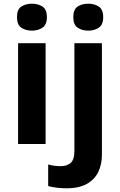

<svg xmlns="http://www.w3.org/2000/svg" viewBox="-20 -780 650 1040"><path d="M153 -760Q186 -760 210 -744.5Q234 -729 234 -687Q234 -646 210 -630Q186 -614 153 -614Q119 -614 95.5 -630Q72 -646 72 -687Q72 -729 95.5 -744.5Q119 -760 153 -760ZM227 -546V0H78V-546ZM377 -687Q377 -729 400.5 -744.5Q424 -760 458 -760Q491 -760 515 -744.5Q539 -729 539 -687Q539 -646 515 -630Q491 -614 458 -614Q424 -614 400.5 -630Q377 -646 377 -687ZM339 240Q313 240 286 236.5Q259 233 241 228V111Q259 116 275 118Q291 120 311 120Q341 120 362 103Q383 86 383 37V-546H532V59Q532 109 513 150Q494 191 451.5 215.5Q409 240 339 240Z"/></svg>

Font: Noto Sans
Style: Bold
Weight: 700
Designer: Monotype Design Team
Foundry: Monotype Imaging Inc.
Version: Version 2.000;GOOG;noto-source:20170915:90ef993387c0; ttfaut